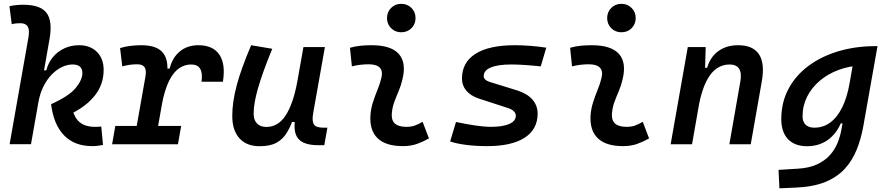

<svg xmlns="http://www.w3.org/2000/svg" viewBox="-20 -768 4728 1022"><path d="M470.7 9.8Q376 9.8 320.6 -47.9Q265.1 -105.5 252 -213.4Q347.2 -256.3 382.8 -299.6Q418.5 -342.8 418.5 -379.4Q418.5 -424.8 365.7 -424.8Q339.4 -424.8 310.8 -411.6Q282.2 -398.4 256.6 -372.6Q231 -346.7 211.7 -308.8Q192.4 -271 184.1 -221.7L206.1 -393.6H226.6Q236.8 -434.1 261.7 -464.1Q286.6 -494.1 322.5 -510.7Q358.4 -527.3 400.9 -527.3Q460.4 -527.3 496.1 -491.5Q531.7 -455.6 531.7 -396Q531.7 -319.3 485.4 -260.3Q439 -201.2 354.5 -160.6L354 -239.7Q364.7 -158.2 395.5 -125.5Q426.3 -92.8 485.4 -92.8Q497.6 -92.8 504.4 -93.3Q511.2 -93.8 519 -94.7L528.3 3.4Q515.6 5.9 502.2 7.8Q488.8 9.8 470.7 9.8ZM31.2 -0.5 131.3 -568.4Q138.2 -608.4 127.7 -626.5Q117.2 -644.5 87.9 -644.5Q76.7 -644.5 65.2 -643.3Q53.7 -642.1 42.5 -639.2L30.3 -734.9Q48.8 -739.3 67.4 -741Q85.9 -742.7 104.5 -742.7Q194.3 -742.7 227.3 -700Q260.3 -657.2 244.1 -562.5L145 -0.5Z M690.4 0 753.9 -358.9Q760.3 -394 749.8 -409.9Q739.3 -425.8 710 -425.8Q670.4 -425.8 630.9 -414.6L619.1 -512.2Q645 -520 673.6 -523.7Q702.1 -527.3 732.9 -527.3Q818.4 -527.3 850.3 -483.4Q882.3 -439.5 865.7 -346.2L804.2 0ZM576.7 0 593.8 -97.7H944.3L927.2 0ZM840.8 -208 859.9 -402.8H882.8Q897.9 -462.4 938 -494.9Q978 -527.3 1035.6 -527.3Q1113.8 -527.3 1147.7 -477.1Q1181.6 -426.8 1166.5 -333H1052.7Q1059.1 -378.9 1045.4 -401.9Q1031.7 -424.8 997.1 -424.8Q962.9 -424.8 933.1 -404.5Q903.3 -384.3 879.6 -336.7Q856 -289.1 840.8 -208Z M1361.8 10.3Q1292.5 10.3 1254.4 -32Q1216.3 -74.2 1216.3 -150.9Q1216.3 -224.6 1240 -313.7Q1263.7 -402.8 1316.9 -527.3L1429.2 -508.3Q1377 -380.9 1353.5 -299.1Q1330.1 -217.3 1330.1 -163.1Q1330.1 -129.4 1347.9 -110.8Q1365.7 -92.3 1397.9 -92.3Q1460 -92.3 1499.8 -152.6Q1539.6 -212.9 1561 -325.7L1553.2 -118.7H1521L1546.4 -150.4Q1529.8 -101.1 1508.8 -64.9Q1487.8 -28.8 1453.6 -9.3Q1419.4 10.3 1361.8 10.3ZM1674.3 4.9Q1625 4.9 1595.2 -9Q1565.4 -22.9 1554.7 -52.2Q1543.9 -81.5 1549.8 -127.4L1544.9 -234.9L1595.2 -517.6H1709.5L1647 -166Q1639.6 -122.6 1651.1 -105.5Q1662.6 -88.4 1700.7 -88.4H1722.7L1706.1 4.9Z M2115.7 -596.2Q2083.5 -596.2 2061.8 -617.9Q2040 -639.6 2040 -671.9Q2040 -704.1 2061.8 -725.8Q2083.5 -747.6 2115.7 -747.6Q2148.4 -747.6 2170.2 -725.8Q2191.9 -704.1 2191.9 -671.9Q2191.9 -639.6 2170.2 -617.9Q2148.4 -596.2 2115.7 -596.2ZM2229.5 -119.6 2263.2 -31.2Q2233.4 -14.2 2200.2 -2.2Q2167 9.8 2124 9.8Q2034.2 9.8 1990.5 -31.7Q1946.8 -73.2 1951.7 -153.3Q1954.1 -189.5 1965.1 -223.6Q1976.1 -257.8 1989.3 -290Q2002.4 -322.3 2009.8 -352.1Q2019 -388.7 2002 -407.2Q1984.9 -425.8 1942.4 -425.8Q1896 -425.8 1853 -414.6L1842.8 -513.7Q1871.6 -522 1900.4 -524.7Q1929.2 -527.3 1958 -527.3Q2061 -527.3 2102.5 -481.2Q2144 -435.1 2122.1 -345.2Q2114.3 -311.5 2101.6 -282.2Q2088.9 -252.9 2078.4 -224.1Q2067.9 -195.3 2065.4 -162.1Q2060.5 -92.8 2143.1 -92.8Q2167.5 -92.8 2185.8 -98.9Q2204.1 -105 2229.5 -119.6Z M2573.2 9.8Q2511.7 9.8 2460.7 3.2Q2409.7 -3.4 2376 -15.1L2407.2 -118.7Q2465.3 -106.4 2512.9 -99.6Q2560.5 -92.8 2591.3 -92.8Q2656.2 -92.8 2690.9 -108.2Q2725.6 -123.5 2725.6 -152.3Q2725.6 -165 2715.3 -175.5Q2705.1 -186 2685.5 -192.4L2529.3 -243.2Q2485.4 -257.8 2462.2 -285.4Q2439 -313 2439 -349.6Q2439 -436 2511.2 -481.7Q2583.5 -527.3 2719.7 -527.3Q2760.7 -527.3 2804 -523.9Q2847.2 -520.5 2887.7 -514.2L2858.4 -414.6Q2814.5 -419.4 2773.9 -422.1Q2733.4 -424.8 2702.1 -424.8Q2630.4 -424.8 2592.5 -408.9Q2554.7 -393.1 2554.7 -362.8Q2554.7 -352.5 2563.2 -344.5Q2571.8 -336.4 2587.9 -331.5L2733.4 -286.6Q2786.1 -270 2814 -238Q2841.8 -206.1 2841.8 -163.1Q2841.8 -79.6 2772.7 -34.9Q2703.6 9.8 2573.2 9.8Z M3287.6 -596.2Q3255.4 -596.2 3233.6 -617.9Q3211.9 -639.6 3211.9 -671.9Q3211.9 -704.1 3233.6 -725.8Q3255.4 -747.6 3287.6 -747.6Q3320.3 -747.6 3342 -725.8Q3363.8 -704.1 3363.8 -671.9Q3363.8 -639.6 3342 -617.9Q3320.3 -596.2 3287.6 -596.2ZM3401.4 -119.6 3435.1 -31.2Q3405.3 -14.2 3372.1 -2.2Q3338.9 9.8 3295.9 9.8Q3206.1 9.8 3162.4 -31.7Q3118.7 -73.2 3123.5 -153.3Q3126 -189.5 3137 -223.6Q3147.9 -257.8 3161.1 -290Q3174.3 -322.3 3181.6 -352.1Q3190.9 -388.7 3173.8 -407.2Q3156.7 -425.8 3114.3 -425.8Q3067.9 -425.8 3024.9 -414.6L3014.6 -513.7Q3043.5 -522 3072.3 -524.7Q3101.1 -527.3 3129.9 -527.3Q3232.9 -527.3 3274.4 -481.2Q3315.9 -435.1 3293.9 -345.2Q3286.1 -311.5 3273.4 -282.2Q3260.7 -252.9 3250.2 -224.1Q3239.7 -195.3 3237.3 -162.1Q3232.4 -92.8 3314.9 -92.8Q3339.4 -92.8 3357.7 -98.9Q3376 -105 3401.4 -119.6Z M3549.8 0 3641.1 -517.6H3736.3L3732.9 -394L3663.6 0ZM3862.3 0 3920.9 -335Q3928.7 -379.4 3914.1 -402.1Q3899.4 -424.8 3863.3 -424.8Q3827.1 -424.8 3796.1 -404.5Q3765.1 -384.3 3740.5 -336.7Q3715.8 -289.1 3699.7 -208L3724.1 -407.2H3744.1Q3760.3 -464.4 3803.5 -495.8Q3846.7 -527.3 3908.7 -527.3Q3988.8 -527.3 4020.5 -478.3Q4052.2 -429.2 4034.7 -333L3976.1 0Z M4128.9 234.4 4124 136.2 4226.6 129.9Q4286.1 126.5 4327.9 107.4Q4369.6 88.4 4396.5 58.8Q4423.3 29.3 4438.2 -7.3Q4453.1 -43.9 4459.5 -82.5L4524.4 -450.7L4647 -522.5H4650.9L4575.7 -98.1Q4563.5 -29.3 4540 28.8Q4516.6 86.9 4476.3 130.9Q4436 174.8 4372.6 200.7Q4309.1 226.6 4216.8 230.5ZM4565.9 -419.4Q4500 -417 4442.9 -395.5Q4385.7 -374 4343 -337.6Q4300.3 -301.3 4276.1 -253.2Q4252 -205.1 4252 -148.9Q4252 -119.6 4268.3 -104Q4284.7 -88.4 4314.9 -88.4Q4361.8 -88.4 4399.2 -115.7Q4436.5 -143.1 4462.9 -196.3Q4489.3 -249.5 4502.4 -325.7L4505.9 -345.2L4559.6 -304.2L4502.9 -111.3H4440.4L4466.8 -142.1Q4444.3 -69.3 4394.8 -29.5Q4345.2 10.3 4275.9 10.3Q4210 10.3 4174.3 -27.6Q4138.7 -65.4 4138.7 -133.8Q4138.7 -222.2 4176.5 -293.9Q4214.4 -365.7 4282.7 -416.7Q4351.1 -467.8 4442.6 -495.1Q4534.2 -522.5 4641.6 -522.5H4650.4Z"/></svg>

Font: Cascadia Mono Medium
Style: Italic
Weight: 500
Italic angle: -10°
Monospace: yes
Designer: Aaron Bell
Foundry: Saja Typeworks
Version: Version 2407.024